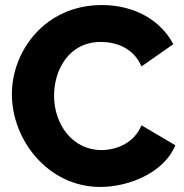

<svg xmlns="http://www.w3.org/2000/svg" viewBox="-20 -734 728 760"><path d="M383 -714C159 -714 27 -533 27 -361C27 -179 171 6 377 6C495 6 632 -54 674 -159L540 -238C511 -167 440 -140 381 -140C267 -140 194 -242 194 -355C194 -458 253 -568 379 -568C437 -568 508 -546 540 -471L666 -559C618 -651 516 -714 383 -714Z"/></svg>

Font: FIGSv2-sans-serif ExtraBold
Style: Regular
Weight: 800
Designer: Matt McInerney, Pablo Impallari, Rodrigo Fuenzalida,Mirko Velimirovic
Foundry: Matt McInerney, Pablo Impallari, Rodrigo Fuenzalida
Version: Version 4.021;hotconv 1.0.109;makeotfexe 2.5.65596